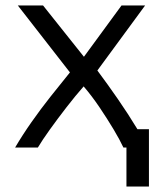

<svg xmlns="http://www.w3.org/2000/svg" viewBox="-20 -538 600 700"><path d="M441 142V0H430Q417 -28 394 -66.5Q371 -105 343 -146.5Q315 -188 285 -223Q255 -189 222.5 -147Q190 -105 162 -66Q134 -27 118 0H35Q62 -46 95 -93Q128 -140 164 -185.5Q200 -231 235 -274L45 -518H137L286 -331L423 -518H509L335 -281Q373 -230 410 -176.5Q447 -123 481 -67H523V142Z"/></svg>

Font: Ubuntu Sans Mono
Style: Regular
Weight: 400
Monospace: yes
Designer: Dalton Maag Ltd
Foundry: Dalton Maag Ltd
Version: Version 1.006